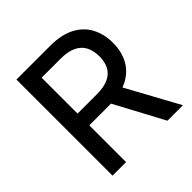

<svg xmlns="http://www.w3.org/2000/svg" viewBox="-191 -878 1028 1028"><g transform="rotate(-45 323.0 -364.0)"><path d="M84 0V-727.5H338.9Q423.8 -727.5 479.2 -698.5Q534.7 -669.4 561.8 -618.2Q588.9 -566.9 588.9 -501Q588.9 -434.6 561.5 -384.5Q534.2 -334.5 479 -306.4Q423.8 -278.3 338.9 -278.3H142.1V-367.2H331.1Q386.7 -367.2 420.9 -383.3Q455.1 -399.4 470.7 -429.4Q486.3 -459.5 486.3 -501Q486.3 -543.5 470.7 -574.2Q455.1 -605 420.7 -622.1Q386.2 -639.2 330.6 -639.2H186.5V0ZM500 0 324.2 -328.1H438L617.2 0Z"/></g></svg>

Font: Inter Cardless
Style: Regular
Weight: 400
Designer: Rasmus Andersson
Foundry: rsms
Version: Version 4.001;git-9221beed3